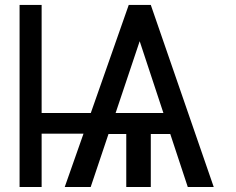

<svg xmlns="http://www.w3.org/2000/svg" viewBox="-20 -747 943 767"><path d="M146.3 -295.5H342.7L494.3 -727.3H582.4L833.8 0H730.1L660.2 -211.6H582.4V0H484.4V-211.6H413.4L342.3 0H238.6L313.6 -213.1H146.3V0H58.2V-727.3H146.3ZM632.8 -295.5 538 -582.4 441.8 -295.5Z"/></svg>

Font: Interop
Style: Regular
Weight: 400
Designer: Rasmus Andersson, Google, Jang Haemin
Foundry: jhaemin
Version: Version 1.008